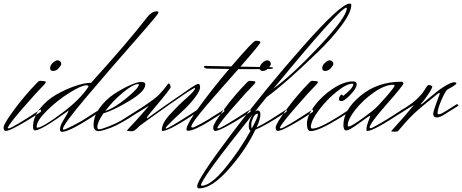

<svg xmlns="http://www.w3.org/2000/svg" viewBox="-46 -728 2573 1069"><path d="M250 -333Q233 -333 233 -348.5Q233 -364 248 -378Q263 -392 273.5 -392Q284 -392 289.5 -386Q295 -380 295 -372Q295 -364 281 -348.5Q267 -333 250 -333ZM-3 -17Q8 -42 85.5 -131Q163 -220 203 -260Q209 -268 209 -271.5Q209 -275 201 -276L178 -278Q170 -278 163 -270Q95 -201 34.5 -119.5Q-26 -38 -26 -18.5Q-26 1 -14 1Q2 1 51 -25.5Q100 -52 141 -79L182 -106L181 -119Q20 -13 2 -13Q-3 -13 -3 -17Z M162 -17Q189 -17 295 -95.5Q401 -174 447 -246Q447 -253 435 -253Q407 -253 340 -211Q273 -169 215.5 -112.5Q158 -56 158 -22Q158 -17 162 -17ZM300 6Q288 6 288 -7.5Q288 -21 294.5 -35Q301 -49 314 -70Q331 -97 336 -111L335 -112Q184 -2 149 -2Q138 -2 138 -22Q138 -74 175.5 -122Q213 -170 266 -200.5Q319 -231 372 -249Q425 -267 461 -267Q662 -488 775 -634Q798 -664 827 -665Q836 -665 836 -657Q836 -649 703 -498Q570 -347 437 -190Q304 -33 304 -10Q304 -6 309 -6Q314 -6 349 -23Q384 -40 412 -57L510 -119L511 -106Q345 6 300 6Z M727 -257Q727 -260 723 -260Q696 -260 639 -213Q582 -166 540 -110Q590 -126 658.5 -182Q727 -238 727 -257ZM496 -21Q496 -8 506 -8Q518 -8 560 -24.5Q602 -41 629 -57L727 -119L728 -106Q623 -36 571.5 -17Q520 2 503 2Q475 2 475 -33Q475 -80 509 -127Q543 -174 588.5 -204Q634 -234 676.5 -253Q719 -272 741 -272Q763 -272 763 -257Q763 -220 675.5 -167Q588 -114 530 -97Q496 -48 496 -21Z M716 -98 713 -110 746 -131Q821 -181 840 -201.5Q859 -222 863 -227Q889 -260 892 -264Q904 -260 904 -240Q884 -211 850 -170.5Q816 -130 794 -103.5Q772 -77 772 -73Q772 -69 773.5 -69Q775 -69 788.5 -79.5Q802 -90 862 -132Q983 -216 1016 -238.5Q1049 -261 1058.5 -261Q1068 -261 1068 -241.5Q1068 -222 1038 -183Q1008 -144 972 -111Q876 -23 876 -14Q876 -13 880 -13Q892 -13 1015 -92L1056 -119L1057 -106Q896 1 861 1Q855 1 855 -5Q855 -42 901.5 -92.5Q948 -143 994 -183.5Q1040 -224 1040 -237Q1040 -239 1038 -239Q1009 -225 903.5 -150.5Q798 -76 780 -63Q733 -28 730.5 -26.5Q728 -25 720 -16Q702 3 687 3Q663 1 662 0Q661 -1 661 -2Q661 -3 678 -21Q694 -38 710 -55Q763 -114 783 -139Z M1203 -107Q1046 0 1003 0Q992 0 992 -7Q992 -35 1064 -134Q1136 -233 1230 -344Q1134 -346 1112 -346Q1090 -346 1090 -357Q1090 -361 1099 -361L1242 -358Q1364 -501 1377 -501Q1404 -501 1404 -492.5Q1404 -484 1293 -357L1461 -354Q1474 -354 1474 -350.5Q1474 -347 1470 -346Q1464 -343 1371 -343H1281Q1216 -269 1186 -235.5Q1156 -202 1108 -146Q1019 -42 1019 -22Q1019 -18 1026.5 -18Q1034 -18 1077 -41.5Q1120 -65 1142 -81L1202 -118Z M1417 -333Q1400 -333 1400 -348.5Q1400 -364 1415 -378Q1430 -392 1440.5 -392Q1451 -392 1456.5 -386Q1462 -380 1462 -372Q1462 -364 1448 -348.5Q1434 -333 1417 -333ZM1164 -17Q1175 -42 1252.5 -131Q1330 -220 1370 -260Q1376 -268 1376 -271.5Q1376 -275 1368 -276L1345 -278Q1337 -278 1330 -270Q1262 -201 1201.5 -119.5Q1141 -38 1141 -18.5Q1141 1 1153 1Q1169 1 1218 -25.5Q1267 -52 1308 -79L1349 -106L1348 -119Q1187 -13 1169 -13Q1164 -13 1164 -17Z M1390 -91Q1390 -95 1388 -95Q1374 -95 1363.5 -72Q1353 -49 1353 -33.5Q1353 -18 1356 -13Q1390 -75 1390 -91ZM1885 -683Q1885 -685 1882 -685Q1847 -685 1477 -235Q1578 -308 1731.5 -470.5Q1885 -633 1885 -683ZM1073 303Q1073 306 1077 306Q1127 306 1207.5 208Q1288 110 1349 0Q1339 -4 1339 -29.5Q1339 -55 1360 -90Q1073 269 1073 303ZM1901 -708Q1910 -708 1910 -700Q1910 -659 1854 -584Q1798 -509 1717 -432Q1542 -262 1438 -187L1374 -107Q1382 -113 1388 -113Q1404 -113 1404 -90Q1404 -67 1383 -19Q1420 -37 1462 -63L1549 -119L1550 -106Q1432 -28 1376 -6Q1323 106 1228 213.5Q1133 321 1063 321Q1052 321 1052 308Q1052 271 1241 20Q1430 -231 1641 -469.5Q1852 -708 1901 -708Z M1765 -333Q1748 -333 1748 -348.5Q1748 -364 1763 -378Q1778 -392 1788.5 -392Q1799 -392 1804.5 -386Q1810 -380 1810 -372Q1810 -364 1796 -348.5Q1782 -333 1765 -333ZM1512 -17Q1523 -42 1600.5 -131Q1678 -220 1718 -260Q1724 -268 1724 -271.5Q1724 -275 1716 -276L1693 -278Q1685 -278 1678 -270Q1610 -201 1549.5 -119.5Q1489 -38 1489 -18.5Q1489 1 1501 1Q1517 1 1566 -25.5Q1615 -52 1656 -79L1697 -106L1696 -119Q1535 -13 1517 -13Q1512 -13 1512 -17Z M1865 -194Q1921 -238 1921 -259Q1921 -262 1916 -262Q1884 -262 1828 -217Q1772 -172 1728.5 -113.5Q1685 -55 1685 -21Q1685 -12 1694 -12Q1731 -12 1840 -80L1900 -119L1901 -106Q1876 -90 1844 -70Q1728 2 1683 2Q1663 2 1663 -40Q1663 -82 1704 -137.5Q1745 -193 1807 -234Q1869 -275 1920 -275Q1940 -275 1940 -259Q1940 -237 1905.5 -201Q1871 -165 1856 -165Q1841 -165 1841 -176Q1841 -183 1846 -192Q1851 -201 1856 -201Q1861 -201 1865 -194Z M2195 -119 2196 -106Q2035 1 2000 1Q1994 1 1994 -6Q1994 -27 2010 -66L2015 -80Q2015 -82 2011.5 -82Q2008 -82 1953 -42Q1899 -2 1882.5 -2Q1866 -2 1866 -32Q1866 -115 1960.5 -194Q2055 -273 2188 -273Q2200 -273 2200 -263Q2200 -253 2106 -146.5Q2012 -40 2012 -18Q2012 -14 2018 -14Q2024 -14 2069 -40Q2114 -66 2154 -92ZM2036 -118Q2053 -131 2102 -187Q2151 -243 2151 -252Q2151 -256 2143 -256Q2097 -256 2036 -213.5Q1975 -171 1932.5 -117Q1890 -63 1890 -30Q1890 -24 1896 -24Q1902 -24 1915.5 -31.5Q1929 -39 1948.5 -52.5Q1968 -66 1982 -76Q2030 -112 2036 -118Z M2499 -149 2507 -140Q2461 -112 2432 -93Q2403 -74 2388 -74Q2366 -74 2366 -93Q2366 -107 2381.5 -148.5Q2397 -190 2403 -207L2400 -210Q2396 -210 2391 -206Q2290 -125 2260.5 -97Q2231 -69 2203.5 -37Q2176 -5 2173.5 -2Q2171 1 2170 2Q2167 5 2149.5 5Q2132 5 2132 2Q2134 -1 2157 -26Q2213 -87 2258 -143L2229 -126Q2183 -98 2162 -84L2158 -95L2221 -135Q2255 -157 2279.5 -181Q2304 -205 2313 -220Q2322 -235 2329 -245Q2336 -255 2342 -255Q2348 -255 2361 -248Q2361 -238 2345 -213Q2329 -188 2313 -168L2297 -149Q2297 -147 2298 -147Q2301 -147 2305 -150.5Q2309 -154 2338.5 -178.5Q2368 -203 2390 -220.5Q2412 -238 2440.5 -254Q2469 -270 2482 -270Q2495 -270 2495 -264Q2495 -256 2446 -230Q2435 -224 2412.5 -172.5Q2390 -121 2390 -97Q2390 -92 2399.5 -92Q2409 -92 2437 -110Z"/></svg>

Font: Herr Von Muellerhoff
Style: Regular
Weight: 400
Version: Version 1.000